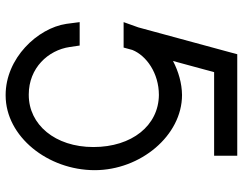

<svg xmlns="http://www.w3.org/2000/svg" viewBox="-108 -712 841 664"><g transform="rotate(90 312.0 -379.5)"><path d="M478 -780H198H167L159 -750L74.2 -437.9L56 -387H61H141H144L152.2 -417.1C171.6 -465.8 232.6 -509 308 -509C413.4 -508 488 -415.9 488 -282.5C488 -149.8 410.3 -59 308 -59C307.3 -59 306.6 -59 306 -59C215.1 -59 152.9 -125.6 142 -201L137 -235H56L62 -189C77 -89 181 21 308 21C308.5 21 309 21 309.4 21C451.9 21 568 -125.3 568 -287C568 -445.2 448.4 -589 308 -589C267.5 -588.6 226.6 -576.7 190.4 -557.8L229 -700H478H518V-780Z"/></g></svg>

Font: Nordica Advanced
Style: Regular
Weight: 300
Version: Version 1.07